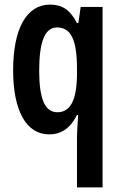

<svg xmlns="http://www.w3.org/2000/svg" viewBox="-20 -639 526 833"><path d="M314 -42V174H425V-609H330L320 -539H314C284 -597 249 -619 197 -619C97 -619 37 -518 37 -334C37 -157 95 -56 193 -56C245 -56 285 -82 314 -140H319C316 -95 314 -64 314 -42ZM229 -152C175 -152 150 -209 150 -333C150 -458 175 -520 227 -520C288 -520 314 -466 314 -340V-315C313 -206 286 -152 229 -152Z"/></svg>

Font: Noto Sans Malayalam UI ExtraCondensed SemiBold
Style: Regular
Weight: 600
Width: 2
Designer: Jelle Bosma - Monotype Design Team
Foundry: Monotype Imaging Inc.
Version: Version 2.104